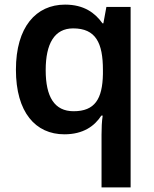

<svg xmlns="http://www.w3.org/2000/svg" viewBox="-20 -572 666 832"><path d="M420 11V240H546V-542H441L428 -471H424C392 -516 344 -552 262 -552C136 -552 49 -455 49 -270C49 -85 134 10 259 10C341 10 390 -26 419 -71H425C421 -46 420 -15 420 11ZM299 -90C216 -90 178 -152 178 -268C178 -383 216 -449 297 -449C395 -449 426 -386 426 -269V-251C424 -143 391 -90 299 -90Z"/></svg>

Font: Noto Sans Arabic SemBd
Style: Regular
Weight: 600
Designer: Monotype Design Team, Nadine Chahine, Nizar Qandah and Khaled Hosny
Foundry: Monotype Imaging Inc.
Version: Version 2.012